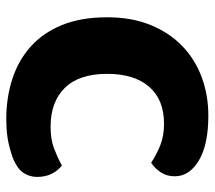

<svg xmlns="http://www.w3.org/2000/svg" viewBox="-56 -609 683 611"><g transform="rotate(90 285.5 -303.5)"><path d="M498 -443Q472 -460 442.5 -472Q413 -484 374 -484Q297 -484 256 -436.5Q215 -389 215 -303Q215 -214 259.5 -168.5Q304 -123 383 -123Q424 -123 452.5 -134Q481 -145 507 -159Q524 -145 533.5 -125.5Q543 -106 543 -80Q543 -57 531 -38Q519 -19 490 -6Q472 2 439 10Q406 18 359 18Q291 18 232 -1Q173 -20 129 -59Q85 -98 60 -158.5Q35 -219 35 -303Q35 -381 59.5 -441Q84 -501 126.5 -542Q169 -583 226 -604Q283 -625 348 -625Q440 -625 490.5 -595Q541 -565 541 -518Q541 -492 528 -473Q515 -454 498 -443Z"/></g></svg>

Font: Baloo 2 Latin ExtraBold
Style: Regular
Weight: 400
Designer: Sarang Kulkarni and Ek Type
Foundry: Ek Type
Version: Version 1.001